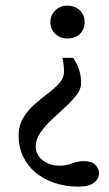

<svg xmlns="http://www.w3.org/2000/svg" viewBox="-20 -448 390 690"><path d="M243.2 -240.2Q259.8 -213.9 265.6 -192.9Q271.5 -171.9 271.5 -149.4Q271.5 -127.9 254.9 -106.4Q238.3 -85 214.4 -63Q190.4 -41 166 -18.1Q141.6 4.9 125 28.8Q108.4 52.7 108.4 78.1Q108.4 107.4 132.8 127.4Q157.2 147.5 195.3 147.5Q217.8 147.5 238.8 139.2Q259.8 130.9 281.2 130.9Q308.6 130.9 322.3 144Q335.9 157.2 335.9 174.8Q335.9 194.3 317.9 208.5Q299.8 222.7 261.7 222.7Q214.8 222.7 174.8 209Q134.8 195.3 106.4 170.9Q78.1 146.5 62.5 113.3Q46.9 80.1 46.9 40Q46.9 2.9 63.5 -24.4Q80.1 -51.8 104.5 -73.2Q128.9 -94.7 152.8 -112.8Q176.8 -130.9 193.4 -149.4Q210 -168 210 -190.4Q210 -203.1 208.5 -215.8Q207 -228.5 204.1 -240.2ZM222.7 -427.7Q240.2 -427.7 254.4 -419.9Q268.6 -412.1 276.4 -398.9Q284.2 -385.7 284.2 -368.2Q284.2 -351.6 276.4 -337.9Q268.6 -324.2 254.4 -316.9Q240.2 -309.6 222.7 -309.6Q196.3 -309.6 178.7 -326.2Q161.1 -342.8 161.1 -368.2Q161.1 -393.6 178.7 -410.6Q196.3 -427.7 222.7 -427.7Z"/></svg>

Font: Crimson Pro ExtraLight
Style: Regular
Weight: 400
Version: Version 1.002